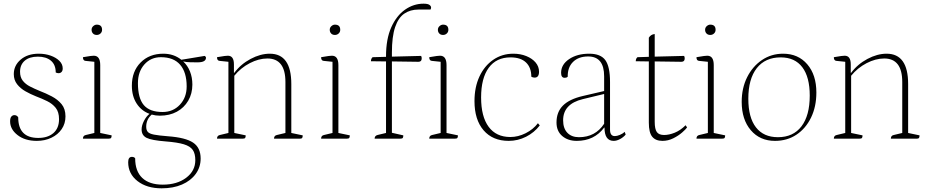

<svg xmlns="http://www.w3.org/2000/svg" viewBox="-20 -754 5060 1044"><path d="M180 12Q116 12 75.5 -19.5Q35 -51 35 -94Q35 -113 42 -120.5Q49 -128 58 -128Q72 -128 79 -116Q79 -4 188 -4Q240 -4 270.5 -30.5Q301 -57 301 -106Q301 -145 283 -167.5Q265 -190 236.5 -204Q208 -218 176 -230Q146 -242 118.5 -257.5Q91 -273 73 -296Q55 -319 55 -351Q55 -398 92.5 -430Q130 -462 191 -462Q226 -462 255.5 -451.5Q285 -441 303 -423Q321 -405 321 -382Q321 -369 314.5 -362.5Q308 -356 299 -356Q290 -356 283 -360Q283 -402 257 -424Q231 -446 186 -446Q140 -446 114.5 -424Q89 -402 89 -364Q89 -334 104 -315Q119 -296 143.5 -283.5Q168 -271 195 -260Q229 -247 261.5 -230Q294 -213 315 -187.5Q336 -162 336 -121Q336 -82 315.5 -52Q295 -22 259.5 -5Q224 12 180 12Z M431 0Q431 -17 447 -20L493 -31V-418L445 -423Q431 -424 431 -443Q460 -448 471.5 -449.5Q483 -451 490 -451Q525 -451 525 -400V-31L587 -18Q587 -8 584 -4Q581 0 570 0ZM506 -564Q493 -564 485.5 -572Q478 -580 478 -592Q478 -604 487 -612Q496 -620 506 -620Q535 -620 535 -592Q535 -580 526.5 -572Q518 -564 506 -564Z M849 -125Q826 -125 805 -131Q775 -105 775 -65Q775 -47 783.5 -37Q792 -27 817.5 -22Q843 -17 894 -13Q989 -6 1030 21.5Q1071 49 1071 108Q1071 155 1044 192Q1017 229 969.5 249.5Q922 270 859 270Q778 270 727.5 230.5Q677 191 677 128Q677 99 697 99Q710 99 715 107Q715 177 753.5 213.5Q792 250 865 250Q943 250 992.5 212.5Q1042 175 1042 117Q1042 81 1028 61Q1014 41 979.5 30.5Q945 20 881 15Q804 9 777 -4.5Q750 -18 750 -50Q750 -72 763 -97Q776 -122 793 -135Q749 -151 723 -191Q697 -231 697 -288Q697 -366 744.5 -414Q792 -462 868 -462Q925 -462 966 -429L1093 -450Q1100 -446 1100 -440Q1100 -415 1054 -415Q1037 -415 1014.5 -415.5Q992 -416 976 -420Q1000 -398 1013 -365.5Q1026 -333 1026 -294Q1026 -245 1003.5 -206.5Q981 -168 941.5 -146.5Q902 -125 849 -125ZM864 -145Q921 -145 958 -184.5Q995 -224 995 -284Q995 -361 959.5 -402Q924 -443 855 -443Q800 -443 765 -403.5Q730 -364 730 -302Q730 -220 762 -182.5Q794 -145 864 -145Z M1160 0Q1160 -17 1176 -20L1222 -31V-418L1174 -423Q1160 -424 1160 -443Q1189 -448 1200.5 -449.5Q1212 -451 1219 -451Q1252 -451 1252 -404V-358H1254Q1289 -405 1342.5 -433.5Q1396 -462 1447 -462Q1564 -462 1564 -297V-31L1626 -18Q1626 -8 1623 -4Q1620 0 1611 0H1470Q1470 -17 1486 -20L1532 -31V-308Q1532 -436 1434 -436Q1387 -436 1338 -410.5Q1289 -385 1254 -342V-31L1316 -18Q1316 -8 1313 -4Q1310 0 1299 0Z M1726 0Q1726 -17 1742 -20L1788 -31V-418L1740 -423Q1726 -424 1726 -443Q1755 -448 1766.5 -449.5Q1778 -451 1785 -451Q1820 -451 1820 -400V-31L1882 -18Q1882 -8 1879 -4Q1876 0 1865 0ZM1801 -564Q1788 -564 1780.5 -572Q1773 -580 1773 -592Q1773 -604 1782 -612Q1791 -620 1801 -620Q1830 -620 1830 -592Q1830 -580 1821.5 -572Q1813 -564 1801 -564Z M2017 0Q2017 -16 2033 -20L2079 -31V-420L1997 -421Q1997 -435 2006 -443L2079 -445V-447Q2079 -542 2107.5 -605.5Q2136 -669 2182.5 -701.5Q2229 -734 2283 -734Q2306 -734 2315 -727.5Q2324 -721 2324 -713Q2324 -708 2321 -702H2255Q2211 -702 2178.5 -680Q2146 -658 2128.5 -606.5Q2111 -555 2111 -468V-446L2270 -450Q2272 -446 2272.5 -442.5Q2273 -439 2273 -436Q2273 -418 2255 -418L2111 -420V-32L2173 -18Q2173 -8 2170 -4Q2167 0 2156 0ZM2314 0Q2314 -17 2330 -20L2376 -31V-418L2328 -423Q2314 -424 2314 -443Q2343 -448 2354.5 -449.5Q2366 -451 2373 -451Q2408 -451 2408 -400V-31L2470 -18Q2470 -8 2467 -4Q2464 0 2453 0ZM2389 -564Q2376 -564 2368.5 -572Q2361 -580 2361 -592Q2361 -604 2370 -612Q2379 -620 2389 -620Q2418 -620 2418 -592Q2418 -580 2409.5 -572Q2401 -564 2389 -564Z M2746 12Q2659 12 2609.5 -45.5Q2560 -103 2560 -204Q2560 -280 2587 -338Q2614 -396 2662 -429Q2710 -462 2771 -462Q2810 -462 2842 -449Q2874 -436 2892.5 -414Q2911 -392 2911 -364Q2911 -332 2887 -332Q2877 -332 2869 -337Q2869 -387 2840 -414.5Q2811 -442 2756 -442Q2679 -442 2637.5 -385.5Q2596 -329 2596 -224Q2596 -120 2637 -64.5Q2678 -9 2755 -9Q2797 -9 2838 -29.5Q2879 -50 2905 -84L2915 -72Q2885 -33 2840.5 -10.5Q2796 12 2746 12Z M3116 12Q3068 12 3037 -14.5Q3006 -41 3006 -88Q3006 -145 3041 -180Q3076 -215 3149 -232L3265 -259V-339Q3265 -447 3178 -447Q3126 -447 3096 -417.5Q3066 -388 3067 -337Q3063 -333 3058.5 -332Q3054 -331 3050 -331Q3031 -331 3031 -358Q3031 -403 3074.5 -432.5Q3118 -462 3184 -462Q3246 -462 3271.5 -427Q3297 -392 3297 -308V-49Q3297 -14 3323 -14Q3335 -14 3350.5 -20.5Q3366 -27 3377 -37L3382 -22Q3369 -7 3351 2.5Q3333 12 3317 12Q3267 12 3267 -60H3265Q3211 12 3116 12ZM3128 -8Q3217 -8 3265 -81V-243L3149 -215Q3042 -189 3042 -100Q3042 -56 3065 -32Q3088 -8 3128 -8Z M3582 12Q3545 12 3526.5 -10.5Q3508 -33 3508 -87V-420L3437 -421Q3437 -435 3446 -443L3508 -445V-549Q3519 -567 3540 -569V-446L3700 -450Q3702 -446 3702.5 -442.5Q3703 -439 3703 -436Q3703 -418 3685 -418L3540 -420V-92Q3540 -52 3551.5 -36Q3563 -20 3591 -20Q3618 -20 3649 -32.5Q3680 -45 3708 -73L3716 -61Q3709 -51 3689 -33.5Q3669 -16 3641 -2Q3613 12 3582 12Z M3767 0Q3767 -17 3783 -20L3829 -31V-418L3781 -423Q3767 -424 3767 -443Q3796 -448 3807.5 -449.5Q3819 -451 3826 -451Q3861 -451 3861 -400V-31L3923 -18Q3923 -8 3920 -4Q3917 0 3906 0ZM3842 -564Q3829 -564 3821.5 -572Q3814 -580 3814 -592Q3814 -604 3823 -612Q3832 -620 3842 -620Q3871 -620 3871 -592Q3871 -580 3862.5 -572Q3854 -564 3842 -564Z M4194 12Q4112 12 4062.5 -46Q4013 -104 4013 -200Q4013 -275 4042.5 -334Q4072 -393 4123 -427.5Q4174 -462 4238 -462Q4320 -462 4369.5 -404.5Q4419 -347 4419 -251Q4419 -174 4390 -114.5Q4361 -55 4310.5 -21.5Q4260 12 4194 12ZM4210 -8Q4293 -8 4338 -67Q4383 -126 4383 -234Q4383 -335 4342.5 -388.5Q4302 -442 4225 -442Q4141 -442 4095 -383.5Q4049 -325 4049 -217Q4049 -115 4090.5 -61.5Q4132 -8 4210 -8Z M4514 0Q4514 -17 4530 -20L4576 -31V-418L4528 -423Q4514 -424 4514 -443Q4543 -448 4554.5 -449.5Q4566 -451 4573 -451Q4606 -451 4606 -404V-358H4608Q4643 -405 4696.5 -433.5Q4750 -462 4801 -462Q4918 -462 4918 -297V-31L4980 -18Q4980 -8 4977 -4Q4974 0 4965 0H4824Q4824 -17 4840 -20L4886 -31V-308Q4886 -436 4788 -436Q4741 -436 4692 -410.5Q4643 -385 4608 -342V-31L4670 -18Q4670 -8 4667 -4Q4664 0 4653 0Z"/></svg>

Font: Petrona Thin
Style: Regular
Weight: 100
Designer: Ringo R. Seeber
Foundry: Ringo R. Seeber
Version: Version 2.001; ttfautohint (v1.8.3)